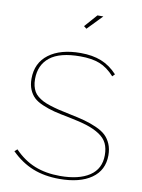

<svg xmlns="http://www.w3.org/2000/svg" viewBox="-101 -1008 803 1082"><g transform="rotate(10 301.0 -467.5)"><path d="M318.8 -855 303.2 -867.2 367.2 -939.9H400.9ZM508.8 -616.2Q468.3 -661.1 423.3 -678.5Q378.4 -695.8 313 -695.8Q195.3 -695.8 139.2 -651.1Q83 -606.4 83 -525.9Q83 -503.9 87.4 -486.3Q91.8 -468.8 99.6 -455.1Q107.4 -441.4 121.6 -429.9Q135.7 -418.5 152.1 -409.9Q168.5 -401.4 193.6 -393.3Q218.8 -385.3 244.6 -378.9Q270.5 -372.6 307.1 -365.2Q360.4 -354.5 395.5 -345Q430.7 -335.4 465.6 -320.1Q500.5 -304.7 520.5 -285.9Q540.5 -267.1 552.7 -238.8Q564.9 -210.4 564.9 -173.8Q564.9 -88.4 498.5 -41.7Q432.1 4.9 314.9 4.9Q230 4.9 163.1 -21.7Q96.2 -48.3 39.1 -105L54.2 -118.2Q107.4 -63 170.9 -37.6Q234.4 -12.2 315.9 -12.2Q423.8 -12.2 484.4 -52.5Q544.9 -92.8 544.9 -170.9Q544.9 -210.4 531.5 -238.3Q518.1 -266.1 487.3 -286.4Q456.5 -306.6 414.8 -320.1Q373 -333.5 308.1 -346.2Q255.4 -356 221.4 -364.7Q187.5 -373.5 154.5 -387.5Q121.6 -401.4 103.3 -418.9Q85 -436.5 74 -462.9Q63 -489.3 63 -523.9Q63 -614.7 129.6 -664.8Q196.3 -714.8 311 -714.8Q379.4 -714.8 429.9 -694.8Q480.5 -674.8 522 -629.9Z"/></g></svg>

Font: Rawline Thin
Style: Regular
Weight: 250
Designer: Matt McInerney, Pablo Impallari, Rodrigo Fuenzalida
Foundry: Matt McInerney, Pablo Impallari, Rodrigo Fuenzalida
Version: Version 4.020;PS 004.020;hotconv 1.0.88;makeotf.lib2.5.64775